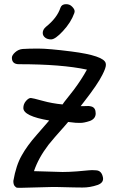

<svg xmlns="http://www.w3.org/2000/svg" viewBox="-20 -897 547 921"><path d="M200 -768Q185 -755 185 -739Q185 -726 196 -717Q207 -708 225 -708Q245 -708 282 -748Q320 -789 336 -833Q338 -839 338 -843Q338 -853 326 -865Q315 -877 297 -877Q276 -877 270 -860Q254 -811 200 -768ZM334 2Q339 2 375 2.5Q411 3 449 -10Q478 -21 474 -45Q468 -78 442 -80Q434 -81 422 -81Q411 -81 405 -80L350 -75Q311 -72 280 -72L143 -76Q164 -139 213 -203Q236 -232 289 -291L307 -312L343 -308Q346 -308 364 -307.5Q382 -307 412 -317Q439 -328 439 -353Q439 -380 419 -386Q412 -388 404.5 -388.5Q397 -389 385 -388H367L381 -406Q449 -493 471 -538Q488 -571 488 -586L487 -594Q478 -630 323 -650Q213 -664 163 -664Q118 -664 88 -662Q68 -660 52.5 -646Q37 -632 37 -620Q37 -589 71 -589Q276 -589 397 -563Q372 -517 334 -466L301 -424Q287 -407 280 -396Q229 -401 186 -413Q135 -427 128 -427Q117 -427 104.5 -412.5Q92 -398 92 -379Q92 -340 216 -319L156 -250Q110 -198 84 -151Q57 -104 44 -29Q44 -12 50.5 -4.5Q57 3 62 3.5Q67 4 77 4L229 0H251Z"/></svg>

Font: Patrick Hand SC
Style: Regular
Weight: 400
Designer: Patrick Wagesreiter
Foundry: Patrick Wagesreiter
Version: Version 2.001; ttfautohint (v1.8.2)